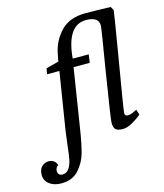

<svg xmlns="http://www.w3.org/2000/svg" viewBox="-260 -795 951 1112"><g transform="rotate(-15 215.0 -239.0)"><path d="M-129 142Q-129 110 -111.5 93Q-94 76 -70 76Q-53 76 -39.5 85.5Q-26 95 -22 112Q-30 116 -34.5 125Q-39 134 -39 143Q-39 155 -32 163Q-25 171 -12 171Q14 171 28.5 149.5Q43 128 49 96Q55 64 61 7Q68 -51 71 -70L126 -413H52L58 -447L134 -467L143 -513Q158 -589 210.5 -643Q263 -697 357 -697Q423 -697 509 -694L521 -672Q519 -651 481 -424Q425 -96 425 -79Q425 -62 444 -62Q457 -62 473 -69Q489 -76 498 -81L508 -49Q485 -29 453 -11Q421 7 395 7Q364 7 352 -4.5Q340 -16 340 -44Q340 -67 388 -363Q426 -589 426 -606Q426 -658 350 -658Q242 -658 221 -482L219 -462H315L308 -413H211L155 -59Q142 26 127 80.5Q112 135 74 177Q36 219 -31 219Q-74 219 -101.5 198Q-129 177 -129 142Z"/></g></svg>

Font: Caladea
Style: Italic
Weight: 400
Italic angle: -9°
Designer: Carolina Giovagnoli and Andres Torresi
Foundry: Carolina Giovagnoli & Andres Torresi
Version: Version 1.001